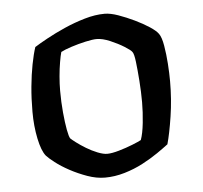

<svg xmlns="http://www.w3.org/2000/svg" viewBox="-42 -544 621 588"><g transform="rotate(-5 268.0 -250.0)"><path d="M258 0Q232 0 204 -10Q176 -20 151 -33.5Q126 -47 108 -61Q90 -75 83 -83Q70 -99 62 -137.5Q54 -176 54 -220Q54 -261 57.5 -297.5Q61 -334 67 -365Q73 -396 80 -417Q94 -426 119.5 -440Q145 -454 175.5 -467.5Q206 -481 238.5 -490.5Q271 -500 300 -500Q318 -500 342 -491.5Q366 -483 391 -471Q416 -459 435 -446.5Q454 -434 461 -424Q469 -413 473.5 -386.5Q478 -360 480 -330.5Q482 -301 482 -277Q482 -221 474 -169Q466 -117 457 -85Q444 -75 423 -60.5Q402 -46 375.5 -32Q349 -18 318.5 -9Q288 0 258 0ZM271 -72Q285 -72 307.5 -78.5Q330 -85 350 -93Q370 -101 377 -105Q384 -124 387.5 -157Q391 -190 391 -220Q391 -252 388.5 -286Q386 -320 383 -345Q380 -370 375 -376Q371 -382 352.5 -393.5Q334 -405 310.5 -415Q287 -425 269 -425Q257 -425 234.5 -420Q212 -415 190.5 -408Q169 -401 158 -395Q155 -385 151.5 -364.5Q148 -344 146 -321Q144 -298 144 -277Q144 -242 147 -210Q150 -178 154 -156.5Q158 -135 162 -129Q166 -125 178.5 -115.5Q191 -106 207.5 -96Q224 -86 241.5 -79Q259 -72 271 -72Z"/></g></svg>

Font: Texturina Medium 12pt
Style: Regular
Weight: 400
Version: Version 1.002